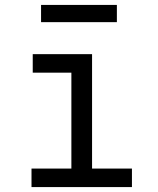

<svg xmlns="http://www.w3.org/2000/svg" viewBox="-20 -760 640 780"><path d="M108 0H516V-75.2H354V-540H113V-464.8H270V-75.2H108ZM146.8 -670H454.8V-740H146.8Z"/></svg>

Font: CommitMonoV143 ExtLt
Style: Regular
Weight: 200
Monospace: yes
Designer: Eigil Nikolajsen
Foundry: Eigil Nikolajsen
Version: Version 1.143